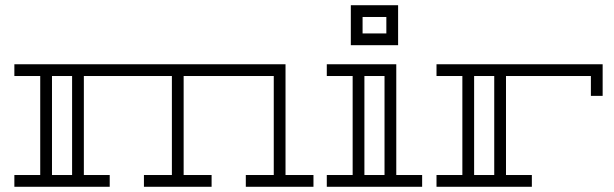

<svg xmlns="http://www.w3.org/2000/svg" viewBox="-20 -715 2351 735"><path d="M1180 -45V0H921V-45H1028V-424H683V-45H790V0H531V-45H638V-424H301V-45H400V0H35V-45H134V-424H35V-469H1073V-45ZM256 -424H179V-45H256Z M1497 -45H1596V0H1231V-45H1330V-424H1231V-469H1497ZM1452 -424H1375V-45H1452ZM1504 -542H1323V-695H1504ZM1459 -650H1368V-587H1459Z M1651 -469H2287V-348H2242V-424H1917V-45H2016V0H1651V-45H1750V-424H1651ZM1872 -45V-424H1795V-45Z"/></svg>

Font: Geostar
Style: Regular
Weight: 400
Designer: Joe Prince
Foundry: Joe Prince
Version: Version 1.002